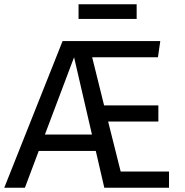

<svg xmlns="http://www.w3.org/2000/svg" viewBox="-32 -882 868 902"><path d="M762 -76V0H458L418 -173H150L85 0H-12L262 -689H721L710 -613H401L457 -387H712V-311H476L535 -76ZM400 -250 316 -613 179 -250ZM337 -793V-862H610V-793Z"/></svg>

Font: FiraGOUPP
Style: Medium
Weight: 400
Designer: bBox Type
Foundry: bBox Type GmbH
Version: Version 1.001